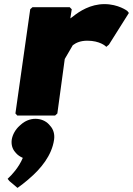

<svg xmlns="http://www.w3.org/2000/svg" viewBox="-20 -555 647 934"><path d="M83 50 75 57C56 74 41 99 37 125C34 148 40 169 53 184L59 191C68 201 78 207 91 213C71 261 35 298 24 308L17 315L26 326L65 359L68 357C83 346 98 335 113 322L121 315C179 266 232 201 243 125C247 99 240 74 224 57L218 50C202 33 179 23 152 23C127 23 102 33 83 50ZM324 -467 322 -465 329 -510 319 -520H138L127 -510L55 -3L64 7H248L259 -3L295 -268L334 -335C351 -348 373 -357 405 -357C466 -357 494 -330 494 -330L497 -327L510 -338L607 -492L599 -502C599 -502 556 -535 488 -535C420 -535 366 -500 334 -474Z"/></svg>

Font: Hussar Woodtype
Style: UltraObl
Weight: 900
Foundry: Cannot Into Space Fonts
Version: Version 1.07